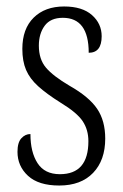

<svg xmlns="http://www.w3.org/2000/svg" viewBox="-20 -563 380 593"><path d="M163 10Q99 10 66.5 -20Q34 -50 34 -94Q34 -123 46 -136Q58 -149 74 -149Q74 -93 96 -59Q118 -25 165 -25Q253 -25 253 -127Q253 -162 235.5 -188.5Q218 -215 167 -246Q124 -273 98 -296.5Q72 -320 60.5 -347Q49 -374 49 -412Q49 -474 84 -508.5Q119 -543 178 -543Q234 -543 264 -516.5Q294 -490 294 -451Q294 -400 254 -400Q254 -508 174 -508Q136 -508 118 -483.5Q100 -459 100 -422Q100 -380 122 -354Q144 -328 195 -298Q255 -264 280 -227Q305 -190 305 -135Q305 -68 267.5 -29Q230 10 163 10Z"/></svg>

Font: Noto Serif Ethiopic ExtraCondensed Light
Style: Regular
Weight: 300
Width: 2
Designer: Monotype Design Team
Foundry: Monotype Imaging Inc.
Version: Version 2.102; ttfautohint (v1.8.4.7-5d5b)